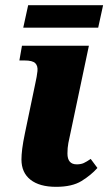

<svg xmlns="http://www.w3.org/2000/svg" viewBox="-20 -713 419 743"><path d="M197 10Q133 10 98 -17.5Q63 -45 63 -96Q63 -113 66 -137.5Q69 -162 77 -200L116 -387Q123 -418 125 -438Q127 -458 116.5 -468.5Q106 -479 75 -479H55L65 -536H324L255 -209Q248 -178 244.5 -159.5Q241 -141 241 -119Q241 -77 277 -77Q293 -77 304 -82Q315 -87 331 -98L357 -63Q332 -35 295.5 -12.5Q259 10 197 10ZM70 -606 89 -693H379L360 -606Z"/></svg>

Font: Noto Serif ExtraBold
Style: Italic
Weight: 800
Italic angle: -12°
Designer: Monotype Design Team
Foundry: Monotype Imaging Inc.
Version: Version 2.013